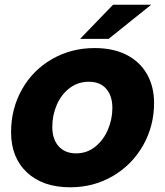

<svg xmlns="http://www.w3.org/2000/svg" viewBox="-20 -783 700 815"><path d="M27 -222Q27 -321 73 -403Q119 -485 200.5 -532Q282 -579 382 -579Q460 -579 516.5 -550.5Q573 -522 603.5 -469Q634 -416 634 -346Q634 -248 587.5 -166Q541 -84 459.5 -36Q378 12 278 12Q162 12 94.5 -51Q27 -114 27 -222ZM457 -325Q457 -376 431 -406Q405 -436 357 -436Q311 -436 275.5 -409Q240 -382 221 -338Q202 -294 202 -245Q202 -192 229 -162Q256 -132 303 -132Q349 -132 384 -160Q419 -188 438 -232.5Q457 -277 457 -325ZM441 -618H320L460 -763H622Z"/></svg>

Font: Open Sauce One Black Italic
Style: Regular
Weight: 900
Italic angle: -10°
Designer: Alfredo Marco Pradil
Foundry: Creative Sauce Fz LLC
Version: Version 1.477